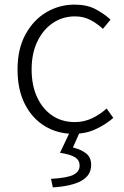

<svg xmlns="http://www.w3.org/2000/svg" viewBox="-20 -567 539 832"><path d="M299 13Q230 13 175 -20Q120 -53 88 -115.5Q56 -178 56 -266Q56 -355 90.5 -418Q125 -481 181 -514Q237 -547 303 -547Q357 -547 394.5 -527Q432 -507 459 -482L426 -442Q401 -465 371.5 -480.5Q342 -496 305 -496Q251 -496 208.5 -467Q166 -438 141.5 -386.5Q117 -335 117 -266Q117 -198 140.5 -146.5Q164 -95 206 -66.5Q248 -38 304 -38Q345 -38 380 -55Q415 -72 442 -97L471 -56Q436 -26 393 -6.5Q350 13 299 13ZM209 245 201 208Q273 204 299 190Q325 176 325 151Q325 127 305 114.5Q285 102 240 95L286 -2H329L296 72Q332 81 353.5 98Q375 115 375 148Q375 193 332.5 216.5Q290 240 209 245Z"/></svg>

Font: Noto Sans TC Thin Light
Style: Regular
Weight: 300
Version: Version 2.004-H2;hotconv 1.0.118;makeotfexe 2.5.65603